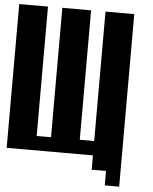

<svg xmlns="http://www.w3.org/2000/svg" viewBox="-61 -819 813 1023"><g transform="rotate(5 346.0 -307.5)"><path d="M538.1 153.8V76.7H461.4V0H0V-769H153.8V-76.7H230.5V-769H384.3V-76.7H461.4V-769H615.2V153.8Z"/></g></svg>

Font: Good Old DOS
Style: Regular
Weight: 400
Designer: Vasily Draigo
Foundry: Vasily Draigo
Version: 1.0